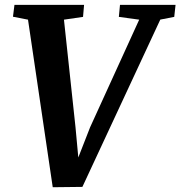

<svg xmlns="http://www.w3.org/2000/svg" viewBox="-20 -763 741 789"><path d="M196.7 6.4 95.1 -682.2 33.3 -694.3 39.4 -743H325.5L321.2 -693.6L242.8 -682.2L290.3 -239.8L307.2 -57.7L280.5 -61.4L350.2 -239.8L552 -682.2L468.4 -693.6L473.1 -743H701.4L696 -693.6L638.7 -682.5L318.6 5Z"/></svg>

Font: Merriweather 7pt Light
Style: Italic
Weight: 300
Italic angle: -7.8°
Designer: Eben Sorkin
Foundry: Eben Sorkin
Version: Version 2.200;gftools[0.9.31]